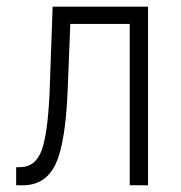

<svg xmlns="http://www.w3.org/2000/svg" viewBox="-20 -548 535 568"><path d="M418 -528.3V0H363.8V-477.1H188L180.2 -281.2Q173.8 -126 145.3 -64.2Q116.7 -2.4 52.7 0H27.8V-53.2L43.5 -53.7Q85.4 -55.7 103 -102.8Q120.6 -149.9 126.5 -269L135.7 -528.3Z"/></svg>

Font: Roboto Condensed Light
Style: Regular
Weight: 300
Designer: Google
Version: Version 2.134; 2016